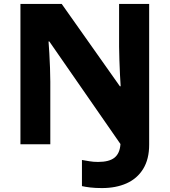

<svg xmlns="http://www.w3.org/2000/svg" viewBox="-20 -734 863 977"><path d="M499 223Q465 223 439.5 220Q414 217 397 213V80Q415 83 435 86.5Q455 90 479 90Q536 90 563 68Q590 46 593 -1L231 -523H227Q229 -499 231 -463Q233 -427 234.5 -388.5Q236 -350 236 -319V0H84V-714H294L590 -295H594Q592 -319 590.5 -355Q589 -391 587.5 -429Q586 -467 586 -496V-714H739V2Q739 76 708.5 125.5Q678 175 624 199Q570 223 499 223Z"/></svg>

Font: Noto Sans ExtraBold
Style: Regular
Weight: 800
Designer: Monotype Design Team
Foundry: Monotype Imaging Inc.
Version: Version 2.007